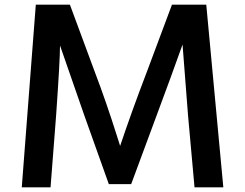

<svg xmlns="http://www.w3.org/2000/svg" viewBox="-20 -767 1037 814"><path d="M72.3 27.3 131.8 -747.1H276.4L380.9 -464.8Q429.7 -336.9 475.6 -191.4L489.3 -148.4Q539.1 -296.9 603.5 -464.8L709 -747.1H854.5L926.8 27.3H804.7L777.3 -276.4L753.9 -578.1Q704.1 -438.5 643.6 -276.4L536.1 13.7H441.4L337.9 -276.4L234.4 -574.2Q234.4 -511.7 217.8 -276.4L194.3 27.3Z"/></svg>

Font: GenEi M Gothic v2 Medium
Style: Regular
Weight: 500
Version: Version 2.0